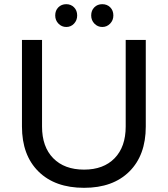

<svg xmlns="http://www.w3.org/2000/svg" viewBox="-20 -891 802 918"><path d="M297 -871Q319 -871 334 -856Q349 -841 349 -817Q349 -794 334 -778Q319 -762 297 -762Q275 -762 259.5 -778Q244 -794 244 -817Q244 -841 259 -856Q274 -871 297 -871ZM522 -817Q522 -794 506.5 -778Q491 -762 469 -762Q447 -762 431.5 -778Q416 -794 416 -817Q416 -841 431 -856Q446 -871 469 -871Q492 -871 507 -856Q522 -841 522 -817ZM181 -286Q181 -189 234.5 -134.5Q288 -80 382 -80Q475 -80 528 -134.5Q581 -189 581 -286V-700H677V-286Q677 -149 598.5 -71Q520 7 382 7Q243 7 164 -71Q85 -149 85 -286V-700H181Z"/></svg>

Font: Montserrat arm
Style: Regular
Weight: 400
Designer: Julieta Ulanovsky
Foundry: Julieta Ulanovsky
Version: Version 6.000;PS 006.000;hotconv 1.0.88;makeotf.lib2.5.64775